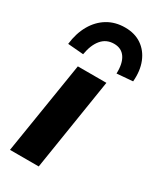

<svg xmlns="http://www.w3.org/2000/svg" viewBox="-193 -825 745 891"><g transform="rotate(30 179.5 -379.5)"><path d="M22 0 101 -493H254L176 0ZM94 -554 10 -561Q17 -621 42.5 -665.5Q68 -710 108.5 -734.5Q149 -759 202 -759Q254 -759 290.5 -734Q327 -709 345 -664.5Q363 -620 358 -561L273 -554Q275 -608 255 -638Q235 -668 195 -668Q154 -668 128.5 -638Q103 -608 94 -554Z"/></g></svg>

Font: Nunito Sans 11pt ExtraBold
Style: Italic
Weight: 800
Italic angle: -9°
Version: Version 3.101;gftools[0.9.27]